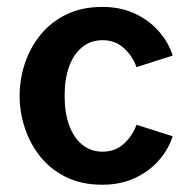

<svg xmlns="http://www.w3.org/2000/svg" viewBox="-20 -516 548 547"><path d="M272.2 -83.9Q238.9 -83.9 214.5 -103.6Q190.2 -123.3 177.1 -159Q164.1 -194.7 164.1 -242.9Q164.1 -291.3 177.1 -326.8Q190.2 -362.4 214.5 -382Q238.9 -401.5 272.2 -401.5Q308.7 -401.5 333.4 -378.5Q358.2 -355.5 368.9 -324.7L471.9 -357.7Q460.6 -394.3 433.3 -425.8Q406 -457.4 365.1 -476.9Q324.1 -496.3 271.5 -496.3Q212.8 -496.3 168.7 -474.6Q124.6 -452.9 95.2 -416.6Q65.7 -380.2 50.8 -335.1Q35.9 -290 35.9 -242.9Q35.9 -196.2 50.8 -151.1Q65.7 -106 95.2 -69.4Q124.6 -32.8 168.7 -11.3Q212.8 10.3 271.5 10.3Q324.1 10.3 365.1 -9.1Q406 -28.4 433.3 -60Q460.6 -91.6 471.9 -127.8L368.9 -160.6Q358.2 -129.9 333.4 -106.9Q308.7 -83.9 272.2 -83.9Z"/></svg>

Font: Estedad-VF-FD Black
Style: Regular
Weight: 900
Designer: Amin Abedi
Version: Version 4.000